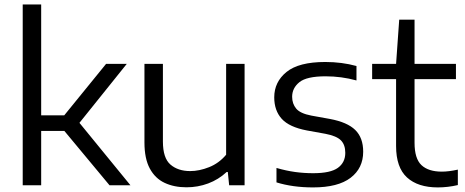

<svg xmlns="http://www.w3.org/2000/svg" viewBox="-20 -828 2076 858"><path d="M81.5 0V-808H164V-312.5H267L454 -542.5H546.5L335 -279L563 0H469.5L267.5 -243H164V0Z M813.5 9Q758 9 715.8 -10.8Q673.5 -30.5 649.5 -74.8Q625.5 -119 625.5 -191.5V-542.5H708V-195.5Q708 -121.5 741.8 -92.5Q775.5 -63.5 830 -63.5Q870.5 -63.5 914.5 -81Q958.5 -98.5 990.5 -136.5V-542.5H1073V0H1004L998 -59.5H993Q956.5 -25.5 910.2 -8.2Q864 9 813.5 9Z M1379 9.5Q1288 9.5 1215.5 -13V-77.5Q1258.5 -65 1298.2 -59.5Q1338 -54 1379.5 -54Q1457 -54 1490 -78Q1523 -102 1523 -145Q1523 -181 1503.5 -200.8Q1484 -220.5 1434.5 -230L1351.5 -245Q1272.5 -260 1239 -297Q1205.5 -334 1205.5 -393Q1205.5 -462 1260.5 -506.5Q1315.5 -551 1433.5 -551Q1508 -551 1573 -533V-468.5Q1505.5 -487 1435 -487Q1350.5 -487 1318 -460.8Q1285.5 -434.5 1285.5 -395.5Q1285.5 -364.5 1303.5 -342.8Q1321.5 -321 1371 -311.5L1454 -296.5Q1532 -282 1567.5 -247.2Q1603 -212.5 1603 -150Q1603 -76.5 1546.8 -33.5Q1490.5 9.5 1379 9.5Z M1936.5 9.5Q1847.5 9.5 1798.8 -35Q1750 -79.5 1750 -175.5V-474.5H1643V-542.5H1750L1764 -740H1832.5V-542.5H2017.5V-474.5H1832.5V-190Q1832.5 -119 1863.5 -90Q1894.5 -61 1954.5 -61Q1985 -61 2026 -70V-1Q1981.5 9.5 1936.5 9.5Z"/></svg>

Font: Encode Sans SmExp
Style: Regular
Weight: 400
Width: 6
Designer: Multiple Designers
Foundry: Impallari Type
Version: Version 3.002; ttfautohint (v1.8.3) -l 8 -r 50 -G 200 -x 14 